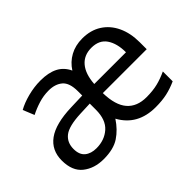

<svg xmlns="http://www.w3.org/2000/svg" viewBox="-98 -798 1061 1061"><g transform="rotate(-45 432.0 -268.0)"><path d="M603 -546Q668 -546 715 -516Q762 -486 787.5 -432Q813 -378 813 -306V-252H470Q472 -156 511.5 -110.5Q551 -65 625 -65Q675 -65 713 -74.5Q751 -84 789 -102V-25Q749 -7 710.5 1.5Q672 10 622 10Q481 10 419 -103Q385 -51 339 -20.5Q293 10 216 10Q143 10 94.5 -28.5Q46 -67 46 -149Q46 -229 106 -272.5Q166 -316 290 -320L380 -323V-357Q380 -422 349.5 -448Q319 -474 268 -474Q228 -474 189.5 -462Q151 -450 118 -433L91 -499Q126 -519 176 -532Q226 -545 275 -545Q337 -545 377.5 -524.5Q418 -504 439 -459Q465 -500 507 -523Q549 -546 603 -546ZM602 -474Q544 -474 510.5 -434.5Q477 -395 472 -321H720Q720 -390 691.5 -432Q663 -474 602 -474ZM303 -259Q209 -255 173 -227Q137 -199 137 -148Q137 -103 162.5 -82Q188 -61 230 -61Q293 -61 335.5 -98.5Q378 -136 378 -214V-262Z"/></g></svg>

Font: Noto Sans Sogdian
Style: Regular
Weight: 400
Designer: Monotype Design Team
Foundry: Monotype Imaging Inc.
Version: Version 2.002; ttfautohint (v1.8.4.7-5d5b)